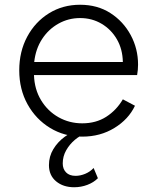

<svg xmlns="http://www.w3.org/2000/svg" viewBox="-20 -563 661 808"><path d="M326 12Q251 12 191 -24.5Q131 -61 96 -124Q61 -187 61 -267Q61 -346 94.5 -408.5Q128 -471 186 -507Q244 -543 317 -543Q390 -543 444.5 -508Q499 -473 530 -415.5Q561 -358 561 -291Q561 -269 557 -247H123Q125 -187 153 -141Q181 -95 226.5 -69.5Q272 -44 326 -44Q384 -44 427 -71.5Q470 -99 497 -145L548 -118Q521 -61 461.5 -24.5Q402 12 326 12ZM317 -487Q268 -487 226 -463.5Q184 -440 157 -398.5Q130 -357 124 -302H497Q496 -356 472 -397.5Q448 -439 407.5 -463Q367 -487 317 -487ZM292 225Q246 225 216 200Q186 175 186 132Q186 95 204.5 64.5Q223 34 252.5 12.5Q282 -9 315 -18H339V0Q317 7 295 25.5Q273 44 258.5 69.5Q244 95 244 125Q244 148 258 162.5Q272 177 298 177Q318 177 338.5 168.5Q359 160 374 144L392 187Q374 205 347.5 215Q321 225 292 225Z"/></svg>

Font: Plus Jakarta Sans Light
Style: Regular
Weight: 300
Designer: Gumpita Rahayu
Foundry: Tokotype
Version: Version 2.006; ttfautohint (v1.8.4.7-5d5b)